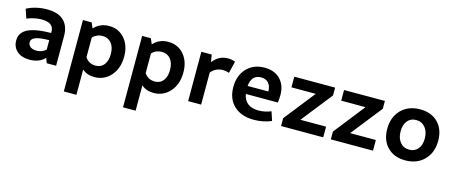

<svg xmlns="http://www.w3.org/2000/svg" viewBox="-45 -1053 4296 1826"><g transform="rotate(15 2103.0 -139.5)"><path d="M208 10Q131 10 85.5 -29.5Q40 -69 40 -135Q40 -212 113 -249.5Q186 -287 343 -289V-302Q343 -390 223 -390Q156 -390 79 -360L49 -449Q138 -496 250 -496Q358 -496 413.5 -443.5Q469 -391 469 -292V0H377L359 -48Q303 10 208 10ZM168 -152Q168 -124 190.5 -107Q213 -90 250 -90Q305 -90 343 -125V-218Q250 -217 209 -201Q168 -185 168 -152Z M603 217V-486H689L712 -432Q770 -496 860 -496Q954 -496 1013 -428Q1072 -360 1072 -251Q1072 -136 1008.5 -63Q945 10 847 10Q775 10 727 -32V217ZM824 -388Q766 -388 727 -347V-153Q763 -98 830 -98Q883 -98 913 -136.5Q943 -175 943 -241Q943 -309 911 -348.5Q879 -388 824 -388Z M1186 217V-486H1272L1295 -432Q1353 -496 1443 -496Q1537 -496 1596 -428Q1655 -360 1655 -251Q1655 -136 1591.5 -63Q1528 10 1430 10Q1358 10 1310 -32V217ZM1407 -388Q1349 -388 1310 -347V-153Q1346 -98 1413 -98Q1466 -98 1496 -136.5Q1526 -175 1526 -241Q1526 -309 1494 -348.5Q1462 -388 1407 -388Z M1769 0V-486H1871L1883 -414Q1941 -491 2031 -491Q2072 -491 2103 -477L2074 -360Q2046 -371 2012 -371Q1943 -371 1897 -316V0Z M2417 10Q2293 10 2221 -57.5Q2149 -125 2149 -242Q2149 -355 2215.5 -425.5Q2282 -496 2391 -496Q2488 -496 2545 -438Q2602 -380 2602 -280Q2602 -248 2596 -208H2281Q2304 -87 2437 -87Q2499 -87 2560 -112L2589 -24Q2507 10 2417 10ZM2382 -398Q2289 -398 2278 -286H2482Q2482 -339 2455.5 -368.5Q2429 -398 2382 -398Z M2684 0V-77L2923 -381H2684V-486H3086V-409L2846 -105H3099V0Z M3174 0V-77L3413 -381H3174V-486H3576V-409L3336 -105H3589V0Z M3908 10Q3797 10 3731.5 -57Q3666 -124 3666 -235Q3666 -353 3736.5 -424.5Q3807 -496 3923 -496Q4033 -496 4098.5 -429.5Q4164 -363 4164 -251Q4164 -134 4093.5 -62Q4023 10 3908 10ZM3919 -98Q3972 -98 4003.5 -136Q4035 -174 4035 -238Q4035 -306 4001 -347Q3967 -388 3911 -388Q3858 -388 3826.5 -350Q3795 -312 3795 -246Q3795 -179 3829 -138.5Q3863 -98 3919 -98Z"/></g></svg>

Font: Cantarell
Style: Bold
Weight: 700
Designer: Dave Crossland, Nikolaus Waxweiler, Florian Fecher, Jacques Le Bailly, Eben Sorkin, Alexei Vanyashin, Alexios Zavras, Em
Version: Version 0.303